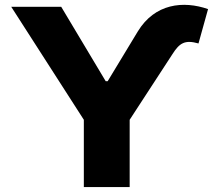

<svg xmlns="http://www.w3.org/2000/svg" viewBox="-20 -755 872 775"><path d="M25.4 -727.5 318.4 -271.5V0H503.4V-271.5L675.8 -536.1C704.6 -581.5 726.1 -595.2 781.2 -579.6L819.8 -718.3C720.2 -752.9 605 -741.2 536.1 -627.9L414.6 -427.2H406.7L227.1 -727.5Z"/></svg>

Font: Raveo ExtraBold
Style: Regular
Weight: 800
Designer: Jakub Foglar, Rasmus Andersson (Inter)
Foundry: Jakubfoglar.com
Version: Version 1.100;Glyphs 3.2.3 (3260)